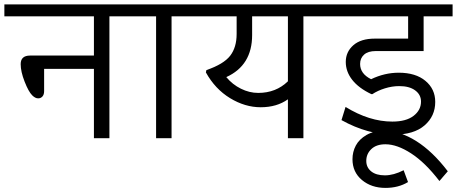

<svg xmlns="http://www.w3.org/2000/svg" viewBox="-35 -645 2132 896"><path d="M403.3 0V-323.7H170.9V-219.7Q170.9 -203.6 163.1 -194.8Q155.3 -186 143.1 -186Q129.4 -186 115.2 -200.2Q98.1 -217.3 79.8 -264.2Q61.5 -311 61.5 -345.7Q61.5 -385.7 105.5 -385.7H403.3V-568.8H-14.6V-624.5H607.4V-568.8H475.6V0Z M693.4 0V-568.8H578.1V-624.5H897.5V-568.8H765.6V0Z M1308.6 0V-181.6Q1256.8 -144.5 1181.6 -144.5Q1108.4 -144.5 1038.6 -187Q968.8 -229.5 925.8 -307.1L928.2 -317.9Q1008.8 -345.7 1039.1 -384.8Q1069.3 -423.8 1069.3 -486.8V-568.8H868.2V-624.5H1512.7V-568.8H1380.9V0ZM1169.9 -211.4Q1252.9 -211.4 1308.6 -265.6V-568.8H1141.6V-481.4Q1141.6 -339.8 1021 -285.2Q1049.8 -250.5 1089.4 -231Q1128.9 -211.4 1169.9 -211.4Z M1802.7 -16.6Q1680.7 -16.6 1558.6 -84.5L1577.6 -146Q1688.5 -77.6 1795.9 -77.6Q1859.9 -77.6 1894.8 -104.2Q1929.7 -130.9 1929.7 -170.9Q1929.7 -203.1 1902.6 -223.1Q1875.5 -243.2 1828.1 -243.2Q1794.9 -243.2 1761.2 -232.7Q1727.5 -222.2 1702.6 -205.6H1698.2Q1638.7 -233.9 1608.6 -272.5Q1578.6 -311 1578.6 -356Q1578.6 -402.8 1613.8 -433.8Q1648.9 -464.8 1714.4 -464.8H1869.6V-568.8H1483.4V-624.5H2077.1V-568.8H1941.9V-406.7H1718.3Q1682.6 -406.7 1664.1 -390.1Q1645.5 -373.5 1645.5 -346.7Q1645.5 -300.8 1696.8 -275.4Q1759.8 -305.7 1825.7 -305.7Q1904.8 -305.7 1950.4 -267.6Q1996.1 -229.5 1996.1 -169.4Q1996.1 -103 1946.3 -59.8Q1896.5 -16.6 1802.7 -16.6Z M1848.6 149.4 1869.1 204.6Q1824.2 231.9 1763.7 231.9Q1698.2 231.9 1654.1 195.1Q1609.9 158.2 1609.9 98.1Q1609.9 63.5 1625.5 34.2Q1641.1 4.9 1675 -14.9Q1709 -34.7 1755.9 -34.7Q1831.1 -34.7 1907.5 13.4Q1983.9 61.5 2054.7 154.3L2015.6 199.7Q1949.2 113.3 1883.5 70.8Q1817.9 28.3 1763.7 28.3Q1721.2 28.3 1697.8 50.8Q1674.3 73.2 1674.3 106Q1674.3 136.2 1697.3 154.8Q1720.2 173.3 1761.2 173.3Q1801.8 173.3 1848.6 149.4Z"/></svg>

Font: Khula Regular
Style: Regular
Weight: 400
Designer: Erin McLaughlin, Steve Matteson
Version: Version 1.000;PS 1.0;hotconv 1.0.72;makeotf.lib2.5.5900